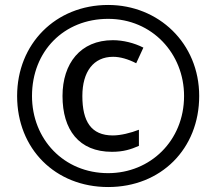

<svg xmlns="http://www.w3.org/2000/svg" viewBox="-20 -744 872 774"><path d="M416 10C629 10 783 -144 783 -357C783 -570 619 -724 416 -724C204 -724 49 -567 49 -357C49 -144 203 10 416 10ZM416 -46C237 -46 109 -183 109 -357C109 -538 238 -668 416 -668C593 -668 722 -528 722 -357C722 -176 585 -46 416 -46ZM431 -132C478 -132 508 -142 540 -156V-221C507 -208 466 -198 435 -198C347 -198 312 -255 312 -357C312 -455 357 -515 436 -515C464 -515 496 -506 529 -489L558 -552C521 -571 476 -582 435 -582C304 -582 232 -488 232 -357C232 -221 298 -132 431 -132Z"/></svg>

Font: Noto Sans Malayalam Medium
Style: Regular
Weight: 500
Designer: Jelle Bosma - Monotype Design Team
Foundry: Monotype Imaging Inc.
Version: Version 2.104